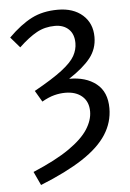

<svg xmlns="http://www.w3.org/2000/svg" viewBox="-52 -537 537 793"><g transform="rotate(-5 216.5 -140.5)"><path d="M86 217.1 59.7 160.7Q154.5 120.8 210.2 82.1Q265.9 43.4 290.1 5.7Q314.2 -32 314.2 -67.8Q314.2 -108.5 288.2 -131.1Q262.2 -153.7 218.6 -153.7Q196.2 -153.7 173.2 -147.8Q150.1 -142 121.4 -125.7L94.1 -172.2Q171 -215 210.6 -245.7Q250.2 -276.3 264.3 -301.9Q278.4 -327.6 278.4 -354.4Q278.4 -391.9 257 -412.2Q235.6 -432.6 200.1 -432.6Q158.4 -432.6 124.4 -413.9Q90.5 -395.3 49.9 -356.8L12 -400.7Q62.3 -450.7 108.8 -474.4Q155.3 -498.1 217.6 -498.1Q281.9 -498.1 320.5 -463.9Q359 -429.6 359 -372.8Q359 -323.5 329.3 -286.1Q299.6 -248.7 239.7 -209.8Q309.1 -210.1 351.9 -176.2Q394.8 -142.3 394.8 -74.4Q394.8 -16 362.6 34.2Q330.4 84.4 262.4 129Q194.3 173.6 86 217.1Z"/></g></svg>

Font: SourceSans3VF
Style: Regular
Weight: 200
Designer: Paul D. Hunt
Foundry: Adobe
Version: Version 3.052;hotconv 1.1.0;makeotfexe 2.6.0